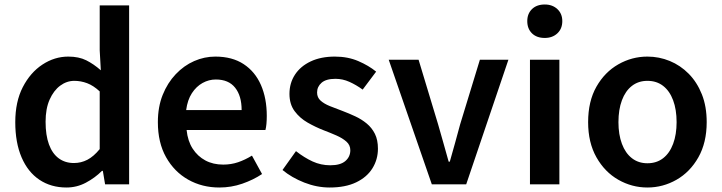

<svg xmlns="http://www.w3.org/2000/svg" viewBox="-20 -821 3213 855"><path d="M276 14Q207 14 155.5 -20.5Q104 -55 76 -120.5Q48 -186 48 -277Q48 -368 81.5 -433Q115 -498 169 -533.5Q223 -569 284 -569Q331 -569 364 -552.5Q397 -536 429 -508L424 -597V-797H555V0H448L438 -60H434Q403 -29 362.5 -7.5Q322 14 276 14ZM309 -95Q341 -95 369 -109.5Q397 -124 424 -157V-414Q396 -440 368 -450.5Q340 -461 311 -461Q277 -461 248 -439.5Q219 -418 201 -377.5Q183 -337 183 -279Q183 -219 198 -178Q213 -137 241.5 -116Q270 -95 309 -95Z M957 14Q880 14 818 -21Q756 -56 719.5 -121Q683 -186 683 -277Q683 -345 704.5 -398.5Q726 -452 762.5 -490.5Q799 -529 844.5 -549Q890 -569 939 -569Q1014 -569 1065 -535.5Q1116 -502 1142 -442.5Q1168 -383 1168 -305Q1168 -286 1166.5 -269.5Q1165 -253 1162 -242H811Q816 -193 838 -159Q860 -125 894.5 -106.5Q929 -88 974 -88Q1009 -88 1040 -98.5Q1071 -109 1102 -128L1147 -46Q1108 -20 1059 -3Q1010 14 957 14ZM809 -331H1056Q1056 -394 1027 -430.5Q998 -467 941 -467Q910 -467 882 -451.5Q854 -436 834.5 -406Q815 -376 809 -331Z M1448 14Q1391 14 1335 -8Q1279 -30 1238 -64L1298 -148Q1335 -119 1372 -102Q1409 -85 1451 -85Q1496 -85 1518 -104Q1540 -123 1540 -152Q1540 -175 1522.5 -190.5Q1505 -206 1477.5 -218Q1450 -230 1421 -241Q1385 -255 1350 -275Q1315 -295 1292 -326Q1269 -357 1269 -403Q1269 -451 1293.5 -488.5Q1318 -526 1363.5 -547.5Q1409 -569 1471 -569Q1529 -569 1575.5 -549Q1622 -529 1655 -502L1595 -422Q1566 -443 1536 -456.5Q1506 -470 1474 -470Q1432 -470 1412 -452.5Q1392 -435 1392 -409Q1392 -387 1407.5 -373Q1423 -359 1449 -348.5Q1475 -338 1505 -327Q1534 -316 1562 -303Q1590 -290 1613 -271Q1636 -252 1649.5 -225Q1663 -198 1663 -159Q1663 -111 1638.5 -71.5Q1614 -32 1566 -9Q1518 14 1448 14Z M1903 0 1711 -555H1844L1931 -267Q1943 -227 1954.5 -184.5Q1966 -142 1978 -101H1983Q1995 -142 2006.5 -184.5Q2018 -227 2029 -267L2117 -555H2244L2056 0Z M2340 0V-555H2471V0ZM2406 -652Q2370 -652 2349 -672.5Q2328 -693 2328 -727Q2328 -760 2349 -780.5Q2370 -801 2406 -801Q2440 -801 2462 -780.5Q2484 -760 2484 -727Q2484 -693 2462 -672.5Q2440 -652 2406 -652Z M2863 14Q2794 14 2733.5 -20.5Q2673 -55 2636 -120.5Q2599 -186 2599 -277Q2599 -370 2636 -435Q2673 -500 2733.5 -534.5Q2794 -569 2863 -569Q2915 -569 2962.5 -549.5Q3010 -530 3047 -492.5Q3084 -455 3105.5 -401Q3127 -347 3127 -277Q3127 -186 3090 -120.5Q3053 -55 2992.5 -20.5Q2932 14 2863 14ZM2863 -94Q2904 -94 2933 -116.5Q2962 -139 2977.5 -180.5Q2993 -222 2993 -277Q2993 -333 2977.5 -374.5Q2962 -416 2933 -438.5Q2904 -461 2863 -461Q2823 -461 2794 -438.5Q2765 -416 2749.5 -374.5Q2734 -333 2734 -277Q2734 -222 2749.5 -180.5Q2765 -139 2794 -116.5Q2823 -94 2863 -94Z"/></svg>

Font: Noto Sans TC SemiBold
Style: Regular
Weight: 600
Designer: Ryoko NISHIZUKA  (kana, bopomofo & ideographs); Paul D. Hunt (Latin, Greek & Cyrillic); Sandoll Communications , Soo-you
Foundry: Adobe
Version: Version 2.004-H2;hotconv 1.0.118;makeotfexe 2.5.65603